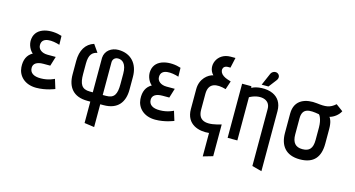

<svg xmlns="http://www.w3.org/2000/svg" viewBox="-93 -1104 3177 1717"><g transform="rotate(15 1495.0 -245.0)"><path d="M396 -110C396 -110 344 -81 272 -81C206 -80 169 -105 169 -152C169 -189 199 -213 262 -213H325L352 -301H276C222 -301 187 -330 188 -368C188 -447 290 -435 355 -414L353 -496C256 -528 114 -515 99 -401C91 -346 122 -294 146 -277C97 -250 74 -202 79 -132C85 -54 147 11 253 11C345 11 423 -23 423 -23Z M846 216V5H877C1008 5 1065 -73 1065 -189V-307C1065 -427 996 -507 878 -507C816 -507 758 -469 754 -401V-81H726C650 -81 628 -125 628 -217V-314C628 -399 659 -423 703 -433L654 -503C578 -479 538 -412 538 -314V-189C538 -73 595 5 726 5H754V203ZM846 -81V-384C846 -409 863 -432 895 -432C934 -432 974 -405 974 -312V-215C974 -123 953 -81 877 -81Z M1498 -110C1498 -110 1446 -81 1374 -81C1308 -80 1271 -105 1271 -152C1271 -189 1301 -213 1364 -213H1427L1454 -301H1378C1324 -301 1289 -330 1290 -368C1290 -447 1392 -435 1457 -414L1455 -496C1358 -528 1216 -515 1201 -401C1193 -346 1224 -294 1248 -277C1199 -250 1176 -202 1181 -132C1187 -54 1249 11 1355 11C1447 11 1525 -23 1525 -23Z M1942 192V-102C1829 -67 1730 -63 1730 -182V-328C1730 -431 1805 -442 1894 -416L1920 -494C1896 -502 1871 -508 1848 -524C1803 -554 1808 -613 1863 -613H1886L1907 -708H1862C1735 -708 1688 -575 1756 -507C1711 -498 1640 -447 1640 -348V-164C1640 -19 1762 11 1852 1V218Z M2258 -538 2314 -611C2335 -638 2325 -666 2302 -676C2286 -683 2255 -678 2243 -649L2195 -538ZM2393 210V-346C2393 -422 2358 -468 2308 -491C2247 -520 2152 -511 2113 -486L2109 -501H2024V0H2114V-400C2199 -448 2303 -435 2303 -343V186Z M2881 -310C2881 -376 2865 -405 2855 -417C2895 -427 2936 -459 2953 -495L2888 -543C2837 -497 2796 -495 2716 -505C2617 -517 2508 -487 2508 -354V-175C2508 -59 2565 19 2696 19C2828 19 2881 -55 2881 -175ZM2789 -186C2789 -106 2759 -75 2695 -75C2632 -75 2600 -110 2600 -186V-334C2600 -431 2666 -432 2758 -415C2761 -415 2789 -379 2789 -300Z"/></g></svg>

Font: Advent Pro
Style: SemiBold
Weight: 600
Designer: Andreas Kalpakidis
Foundry: Andreas Kalpakidis
Version: Version 2.002 2008